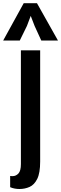

<svg xmlns="http://www.w3.org/2000/svg" viewBox="-71 -995 392 1231"><path d="M63 -672.4H186.5V41Q186.5 114.3 167.7 152.1Q148.9 189.9 118.7 203.4Q88.4 216.8 53.7 216.8Q39.1 216.8 23.9 214.1Q8.8 211.4 -5.9 205.1V133.3Q-2 133.8 2 134Q5.9 134.3 9.8 134.3Q31.2 134.3 47.1 117.4Q63 100.6 63 56.6ZM166 -974.6 300.8 -734.9H193.8L150.9 -828.6L126 -893.1L101.6 -828.6L55.7 -734.9H-50.8L81.1 -974.6Z"/></svg>

Font: Fjalla One
Style: Regular
Weight: 400
Designer: Irina Smirnova, Eben Sorkin
Foundry: Sorkin Type
Version: Version 1.002; ttfautohint (v1.8.4.7-5d5b);gftools[0.9.25]